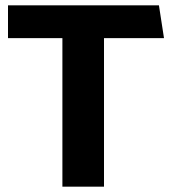

<svg xmlns="http://www.w3.org/2000/svg" viewBox="-20 -700 645 720"><path d="M576 -680H10V-557H214V0H370V-557H595Z"/></svg>

Font: Catamaran Thin ExtraBold
Style: Regular
Weight: 800
Version: Version 2.000